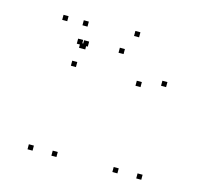

<svg xmlns="http://www.w3.org/2000/svg" viewBox="-84 -630 789 736"><g transform="rotate(15 310.0 -262.5)"><path d="M194.3 -417V-437H174.3V-417ZM184.7 -503.7V-523.7H164.7V-503.7ZM104.3 -503.7V-523.7H84.3V-503.7ZM104.3 10V-10H84.3V10ZM199 10V-10H179V10ZM199 -417V-437H179V-417ZM535.7 -357.7V-377.7H515.7V-357.7ZM386.3 -515.3V-535.3H366.3V-515.3ZM205.7 -430V-450H185.7V-430ZM182 -430V-450H162V-430ZM182 -342.5V-362.5H162V-342.5ZM345.5 -437.8V-457.8H325.5V-437.8ZM441 -332.3V-352.3H421V-332.3ZM441 10V-10H421V10ZM535.7 10V-10H515.7V10Z"/></g></svg>

Font: Monaspace Neon Dots Var
Style: Regular
Weight: 400
Designer: Riley Cran and the Lettermatic Team
Version: Version 1.100 (Monaspace Neon Dots)